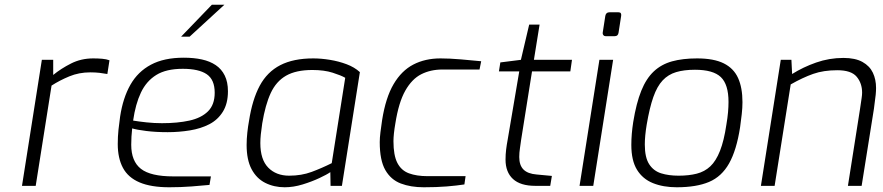

<svg xmlns="http://www.w3.org/2000/svg" viewBox="-20 -786 3736 812"><path d="M73 0 157 -533H205V-469Q238 -496 280.5 -517.5Q323 -539 374 -539Q394 -539 412 -537.5Q430 -536 443 -531L434 -473Q418 -476 400.5 -478Q383 -480 362 -480Q314 -480 273 -463Q232 -446 198 -424L131 0Z M696 6Q619 6 570.5 -14.5Q522 -35 500 -76Q478 -117 478 -177Q478 -208 481 -237Q484 -266 488 -293Q500 -372 531.5 -427.5Q563 -483 618.5 -512.5Q674 -542 757 -542Q800 -542 834 -534.5Q868 -527 892.5 -510.5Q917 -494 930.5 -466.5Q944 -439 944 -400Q944 -348 922.5 -313.5Q901 -279 865 -260.5Q829 -242 783 -234.5Q737 -227 689 -227Q639 -227 599 -232Q559 -237 539 -243Q537 -226 536 -208.5Q535 -191 535 -174Q535 -104 576 -72Q617 -40 713 -40H872L866 -4Q837 -1 790.5 2.5Q744 6 696 6ZM665 -265Q731 -265 781 -276Q831 -287 859.5 -315Q888 -343 888 -394Q888 -449 854.5 -472Q821 -495 753 -495Q683 -495 641 -469Q599 -443 576 -394.5Q553 -346 543 -276Q567 -272 599.5 -268.5Q632 -265 665 -265ZM746 -631 876 -766H929L782 -631Z M1184 6Q1139 6 1102 -12.5Q1065 -31 1044 -70.5Q1023 -110 1023 -173Q1023 -198 1026 -225.5Q1029 -253 1033 -274Q1047 -365 1078.5 -423.5Q1110 -482 1165.5 -510.5Q1221 -539 1305 -539Q1338 -539 1375 -533Q1412 -527 1445.5 -514.5Q1479 -502 1502 -481L1426 0H1378L1377 -58Q1363 -48 1331 -33Q1299 -18 1260 -6Q1221 6 1184 6ZM1203 -43Q1255 -43 1298 -59Q1341 -75 1383 -96L1440 -457Q1423 -467 1387 -478.5Q1351 -490 1301 -490Q1232 -490 1190 -466Q1148 -442 1125 -392.5Q1102 -343 1089 -264Q1085 -237 1083 -217.5Q1081 -198 1081 -181Q1081 -111 1114.5 -77Q1148 -43 1203 -43Z M1772 6Q1717 6 1675 -10Q1633 -26 1609.5 -67Q1586 -108 1586 -185Q1586 -203 1589 -227Q1592 -251 1596 -278Q1611 -373 1644.5 -430Q1678 -487 1728 -513Q1778 -539 1843 -539Q1880 -539 1928 -535Q1976 -531 2015 -527L2008 -492H1851Q1801 -492 1761.5 -472Q1722 -452 1694 -402.5Q1666 -353 1652 -264Q1648 -241 1646 -222Q1644 -203 1644 -189Q1644 -129 1660.5 -97Q1677 -65 1709.5 -53Q1742 -41 1788 -41H1949L1944 -6Q1912 -1 1869.5 2.5Q1827 6 1772 6Z M2244 0Q2181 0 2149.5 -29Q2118 -58 2118 -111Q2118 -133 2120.5 -153.5Q2123 -174 2127 -195L2176 -484H2090L2096 -522L2183 -533L2218 -682H2262L2238 -533H2399L2392 -484H2230L2184 -195Q2182 -179 2179 -159.5Q2176 -140 2176 -122Q2176 -87 2194 -69Q2212 -51 2250 -48L2314 -42L2307 0Z M2541 -633Q2535 -633 2531.5 -637.5Q2528 -642 2529 -648L2540 -719Q2543 -734 2557 -734H2596Q2603 -734 2605.5 -730Q2608 -726 2607 -719L2596 -648Q2594 -633 2580 -633ZM2431 0 2515 -533H2573L2489 0Z M2842 6Q2785 6 2741.5 -11.5Q2698 -29 2674 -68Q2650 -107 2650 -173Q2650 -197 2652 -220.5Q2654 -244 2658 -270Q2671 -350 2692 -402Q2713 -454 2745 -484Q2777 -514 2822 -526.5Q2867 -539 2928 -539Q2999 -539 3041 -518Q3083 -497 3101.5 -456Q3120 -415 3120 -354Q3120 -330 3117 -303.5Q3114 -277 3110 -248Q3095 -151 3063.5 -95Q3032 -39 2978.5 -16.5Q2925 6 2842 6ZM2850 -43Q2893 -43 2926.5 -51.5Q2960 -60 2984 -82.5Q3008 -105 3025 -148Q3042 -191 3052 -259Q3057 -288 3059 -311.5Q3061 -335 3061 -355Q3061 -429 3028.5 -460Q2996 -491 2919 -491Q2873 -491 2839.5 -481Q2806 -471 2782.5 -446Q2759 -421 2743 -375.5Q2727 -330 2715 -259Q2711 -235 2709 -214Q2707 -193 2707 -175Q2707 -120 2725.5 -91.5Q2744 -63 2776 -53Q2808 -43 2850 -43Z M3198 0 3282 -533H3327L3330 -473Q3376 -502 3431.5 -521.5Q3487 -541 3547 -541Q3597 -541 3627.5 -524Q3658 -507 3671.5 -478.5Q3685 -450 3685 -414Q3685 -402 3683.5 -385.5Q3682 -369 3676 -326L3624 0H3566L3617 -324Q3622 -358 3624 -371.5Q3626 -385 3626 -394Q3626 -434 3603 -461.5Q3580 -489 3521 -489Q3463 -489 3419 -473.5Q3375 -458 3324 -429L3256 0Z"/></svg>

Font: Exo Thin Light
Style: Italic
Weight: 300
Italic angle: -9°
Version: Version 2.000